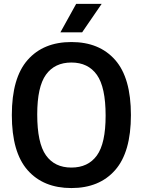

<svg xmlns="http://www.w3.org/2000/svg" viewBox="-20 -968 742 998"><path d="M41.5 -370Q41.5 -563 123.5 -656.2Q205.5 -749.5 351 -749.5Q496.5 -749.5 578.5 -656.5Q660.5 -563.5 660.5 -370Q660.5 -177 578.5 -83.8Q496.5 9.5 351 9.5Q205.5 9.5 123.5 -83.5Q41.5 -176.5 41.5 -370ZM529 -367Q529 -515 483.5 -579Q438 -643 351 -643Q264.5 -643 219 -580Q173.5 -517 173.5 -373Q173.5 -224.5 218.8 -160.8Q264 -97 351 -97Q438 -97 483.5 -159.8Q529 -222.5 529 -367ZM294 -800 376 -948H508.5L407 -800Z"/></svg>

Font: Encode Sans Semi Condensed SmBd
Style: Regular
Weight: 600
Width: 4
Designer: Multiple Designers
Foundry: Impallari Type
Version: Version 2.000